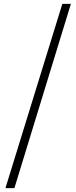

<svg xmlns="http://www.w3.org/2000/svg" viewBox="-20 -792 392 986"><path d="M8 174H54L344 -772H300Z"/></svg>

Font: Harano Aji Mincho CN
Style: Regular
Weight: 400
Foundry: Masamichi Hosoda
Version: HaranoAjiMinchoCN-Regular version 20230610;ttx 4.39.4